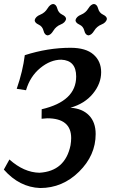

<svg xmlns="http://www.w3.org/2000/svg" viewBox="-42 -946 608 976"><path d="M162.1 9.8Q56.6 5.9 -22.5 -84L5.9 -135.3Q79.6 -69.3 158.7 -67.9Q289.1 -75.7 316.4 -207Q319.8 -227.1 319.8 -244.1Q319.8 -344.7 197.8 -344.7L169.4 -342.3L169.9 -390.6Q345.2 -431.2 345.2 -557.1Q345.2 -639.2 269.5 -642.6Q214.4 -642.6 162.6 -600.1Q110.8 -557.6 90.3 -487.3L43 -494.6Q74.2 -585 84 -665.5Q201.2 -703.1 316.4 -703.1Q394.5 -703.1 433.3 -668.9Q472.2 -634.8 472.2 -579.1Q472.2 -521 430.4 -470Q388.7 -418.9 315.9 -398.4Q376.5 -394.5 410.4 -359.6Q444.3 -324.7 444.3 -264.6Q444.3 -156.7 360.1 -73.5Q275.9 9.8 162.1 9.8ZM200.2 -766.1Q184.6 -767.6 179.2 -789.8Q173.8 -812 154.1 -821Q134.3 -830.1 134.3 -843.8Q138.7 -861.8 162.4 -871.3Q186 -880.9 199.2 -902.6Q212.4 -924.3 228 -925.8Q243.7 -924.3 249.3 -902.6Q254.9 -880.9 274.4 -871.6Q293.9 -862.3 293.9 -849.1Q289.6 -830.6 266.1 -821.3Q242.7 -812 229.2 -789.8Q215.8 -767.6 200.2 -766.1ZM407.7 -766.1Q392.1 -767.6 386.7 -789.8Q381.3 -812 361.6 -821Q341.8 -830.1 341.8 -843.8Q346.2 -861.8 369.9 -871.3Q393.6 -880.9 406.7 -902.6Q419.9 -924.3 435.5 -925.8Q451.2 -924.3 456.8 -902.6Q462.4 -880.9 481.9 -871.6Q501.5 -862.3 501.5 -849.1Q497.1 -830.6 473.6 -821.3Q450.2 -812 436.8 -789.8Q423.3 -767.6 407.7 -766.1Z"/></svg>

Font: Kelvinch
Style: Bold Italic
Weight: 700
Italic angle: -10°
Designer: Paul James Miller
Foundry: High-Logic / Made with FontCreator
Version: Version 3.30 September 23, 2016